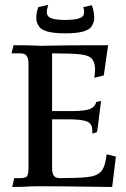

<svg xmlns="http://www.w3.org/2000/svg" viewBox="-20 -762 514 783"><path d="M437.5 0.5Q389.6 0.5 230.5 -2L143.6 -2.4Q113.3 -2.4 108.4 -2Q75.2 0.5 29.8 0.5L38.1 -35.6H63Q81.5 -35.6 88.9 -42Q96.2 -48.3 96.2 -76.2V-498.5Q96.2 -520.5 91.1 -530Q85.9 -539.6 78.4 -542Q70.8 -544.4 63 -544.4H26.9L35.2 -577.6Q91.3 -577.6 124.5 -576.2Q135.3 -575.2 152.8 -575.2L171.9 -575.7Q248 -577.6 420.9 -577.6L403.3 -454.6L364.7 -444.8Q367.7 -466.3 367.7 -478Q367.7 -504.4 356.4 -520.3Q345.2 -536.1 308.6 -540.3Q272 -544.4 192.4 -544.4V-309.1H277.8Q329.1 -309.6 348.4 -318.1Q367.7 -326.7 372.6 -346.2L392.1 -350.1Q377.4 -227.5 375 -222.7L356.4 -217.3V-230Q356.4 -257.3 335.2 -266.4Q314 -275.4 257.3 -275.4H192.4V-79.6Q192.4 -57.6 197.5 -48.8Q202.6 -40 210 -37.8Q217.3 -35.6 226.1 -35.6Q298.3 -35.6 336.7 -39.8Q375 -43.9 392.1 -62.7Q409.2 -81.5 415 -132.8L452.6 -123.5ZM246.6 -626Q152.8 -626 137.7 -656.7Q127.9 -670.9 127.9 -688.5Q127.9 -710 136.2 -732.9L176.8 -742.2Q170.9 -724.1 170.9 -712.4Q170.9 -706.5 173.3 -701.2Q180.2 -680.7 246.1 -680.7Q309.1 -680.7 319.8 -698.7Q323.2 -705.1 323.2 -713.9Q323.2 -720.2 319.8 -732.9L354.5 -740.7Q364.3 -714.4 364.3 -688Q363.8 -670.4 354.5 -656.7Q339.4 -626 246.6 -626Z"/></svg>

Font: Quaaykop
Style: Medium
Weight: 500
Designer: Tup Wanders
Foundry: Free font, DO NOT SELL
Version: Version 1.00;July 31, 2023;FontCreator 11.5.0.2430 64-bit